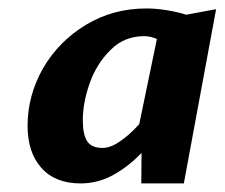

<svg xmlns="http://www.w3.org/2000/svg" viewBox="-20 -790 531 454"><path d="M170.4 -356.3Q110.7 -356.3 77.9 -393Q45.2 -429.7 45.2 -492.5Q45.2 -564.2 81.9 -628.8Q118.9 -692.3 183 -731.2Q247.1 -770 326.3 -770Q349.2 -770 375.2 -765.7Q401.2 -761.3 420.5 -755.2L491 -768.3L414.7 -356.3H314.1L314.7 -428.5Q284.3 -396.5 248 -376.4Q211.8 -356.3 170.4 -356.3ZM222.4 -440.2Q241.2 -440.2 263.8 -455.7Q286.5 -471.2 309.3 -496.6L351 -697.7Q344.6 -700.8 337 -702.6Q329.4 -704.5 321.1 -704.5Q273.6 -704.5 241.4 -671.9Q208.2 -639.2 192 -593Q175.8 -546.8 175.8 -506Q175.8 -472.5 186 -456.3Q196.2 -440.2 222.4 -440.2Z"/></svg>

Font: Merriweather Sans Variable Regular
Style: Italic
Weight: 300
Italic angle: -8°
Designer: Eben Sorkin
Foundry: Eben Sorkin
Version: Version 2.001